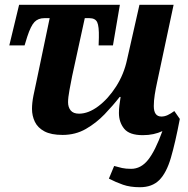

<svg xmlns="http://www.w3.org/2000/svg" viewBox="-20 -556 789 804"><path d="M566 228Q525 228 495 217.5Q465 207 436 192L458 139Q475 144 491 147.5Q507 151 529 151Q570 151 600 113.5Q630 76 660 -7Q643 1 622.5 5.5Q602 10 578 10Q522 10 500 -17Q478 -44 478 -83Q478 -99 480 -114.5Q482 -130 485 -150H481Q453 -114 418 -77.5Q383 -41 339.5 -16Q296 9 242 9Q194 9 166 -6Q138 -21 126 -46Q114 -71 114 -100Q114 -125 120 -155.5Q126 -186 132 -212L188 -480H166Q140 -480 124.5 -464Q109 -448 94 -402L83 -366H19L60 -536H482L453 -366H393L394 -399Q395 -446 387 -463Q379 -480 354 -480H335L282 -237Q277 -212 271 -179.5Q265 -147 265 -128Q265 -107 276 -93.5Q287 -80 311 -80Q350 -80 391.5 -111Q433 -142 466 -193.5Q499 -245 512 -306L564 -536H707L638 -212Q632 -185 628 -159.5Q624 -134 624 -112Q624 -68 656 -68Q669 -68 682 -74Q695 -80 710 -91L733 -58Q714 42 695.5 105Q677 168 647 198Q617 228 566 228Z"/></svg>

Font: Noto Serif SemiCondensed
Style: Bold Italic
Weight: 700
Width: 4
Italic angle: -12°
Designer: Monotype Design Team
Foundry: Monotype Imaging Inc.
Version: Version 2.014